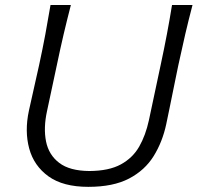

<svg xmlns="http://www.w3.org/2000/svg" viewBox="-20 -733 786 764"><path d="M331.5 10.5Q231 10.5 173 -31.2Q115 -73 96.2 -142Q77.5 -211 95 -292.5Q101 -321 112.2 -369.5Q123.5 -418 135.5 -473.5Q150 -540.5 160.5 -596.8Q171 -653 181 -713H262Q246.5 -653 233.2 -596.5Q220 -540 206 -473L167 -290.5Q152.5 -224 163.2 -170.2Q174 -116.5 215.8 -84.8Q257.5 -53 336 -52.5Q413.5 -53 460.8 -78.8Q508 -104.5 533.8 -149.5Q559.5 -194.5 572.5 -254.5L619 -473Q633.5 -540.5 644.2 -597.2Q655 -654 664.5 -713H746Q730.5 -654 717.2 -597.2Q704 -540.5 689.5 -473Q680 -427 670.8 -381.8Q661.5 -336.5 654 -299.2Q646.5 -262 641.5 -239Q626.5 -168.5 591.5 -112Q556.5 -55.5 493.5 -22.5Q430.5 10.5 331.5 10.5Z"/></svg>

Font: Commissioner Flair Light
Style: Italic
Weight: 300
Italic angle: -12°
Designer: Kostas Bartsokas
Foundry: Kostas Bartsokas
Version: Version 1.000; ttfautohint (v1.8.3)